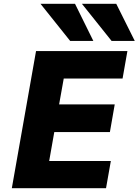

<svg xmlns="http://www.w3.org/2000/svg" viewBox="-20 -995 732 1015"><path d="M170.5 -725H653.5L628 -580H317L292.5 -443H586.5L561 -297H267L240 -144H566L540.5 0H42.5ZM194 -975H376.5L473.5 -778.5H351ZM413 -975H594.5L692.5 -778.5H570Z"/></svg>

Font: JuliaMono Black
Style: Italic
Weight: 900
Italic angle: -9°
Monospace: yes
Designer: cormullion
Foundry: corm
Version: Version 0.057; ttfautohint (v1.8.4)